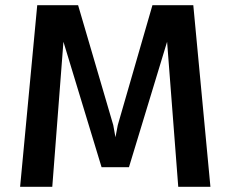

<svg xmlns="http://www.w3.org/2000/svg" viewBox="-20 -720 890 740"><path d="M57.5 0 123.5 -700H281L416.5 -238L425 -191L434 -238L567.5 -700H725L791 0H667L624 -559L477 -75.5H371.5L224.5 -559L181.5 0Z"/></svg>

Font: Trispace Medium
Style: Regular
Weight: 500
Designer: Tyler Finck
Foundry: Etcetera Type Company
Version: Version 1.210; ttfautohint (v1.8.3)